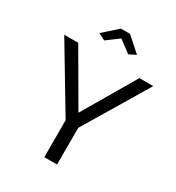

<svg xmlns="http://www.w3.org/2000/svg" viewBox="-212 -1046 1080 1175"><g transform="rotate(30 327.5 -458.0)"><path d="M112 -710 327 -340 544 -710H642L372 -259V0H282V-261L13 -710ZM194 -826 295 -916H359L460 -826L412 -802L327 -865L242 -802Z"/></g></svg>

Font: Raleway Medium
Style: Regular
Weight: 500
Designer: Matt McInerney, Pablo Impallari, Rodrigo Fuenzalida
Foundry: Matt McInerney, Pablo Impallari, Rodrigo Fuenzalida
Version: Version 4.026